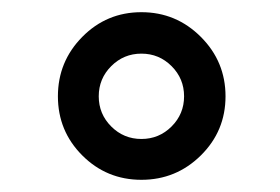

<svg xmlns="http://www.w3.org/2000/svg" viewBox="-20 -804 460 315"><path d="M115 -549Q75 -589 75 -646Q75 -703 115 -743.5Q155 -784 212 -784Q269 -784 309.5 -743.5Q350 -703 350 -646Q350 -589 309.5 -549Q269 -509 212 -509Q155 -509 115 -549ZM162.5 -695.5Q142 -675 142 -646Q142 -617 162.5 -596.5Q183 -576 212 -576Q241 -576 261.5 -596.5Q282 -617 282 -646Q282 -675 261.5 -695.5Q241 -716 212 -716Q183 -716 162.5 -695.5Z"/></svg>

Font: Sofia
Style: Regular
Weight: 400
Designer: Paula Nazal and Daniel Hernndez
Foundry: Paula Nazal, Daniel Hernndez
Version: Version 1.001